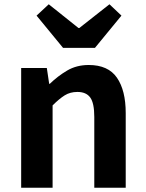

<svg xmlns="http://www.w3.org/2000/svg" viewBox="-20 -878 681 898"><path d="M79 0V-560H199L210 -486H213Q250 -522 294 -548Q338 -574 395 -574Q486 -574 527 -514.5Q568 -455 568 -349V0H421V-331Q421 -396 402 -422Q383 -448 342 -448Q308 -448 282.5 -432Q257 -416 226 -385V0ZM275 -654 151 -805 208 -858 347 -747H351L492 -858L548 -805L424 -654Z"/></svg>

Font: Chiron Sans HK TT
Style: Bold
Weight: 700
Designer: Ryoko NISHIZUKA 西塚涼子 (kana, bopomofo & ideographs); Paul D. Hunt (Latin, Greek & Cyrillic); Sandoll Communications 산돌커뮤니
Foundry: Adobe
Version: Version 2.022;hotconv 1.0.109;makeotfexe 2.5.65596